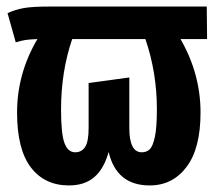

<svg xmlns="http://www.w3.org/2000/svg" viewBox="-20 -550 659 585"><path d="M530 -431Q591 -325 591 -207Q591 -98 548.5 -41.5Q506 15 436 15Q335 15 311 -87Q297 -36 267.5 -10.5Q238 15 190 15Q116 15 74 -40Q32 -95 32 -207Q32 -326 94 -431Q69 -430 56.5 -428Q44 -426 28 -421L3 -510Q27 -521 53 -525.5Q79 -530 127 -530H610L611 -431ZM423 -431H200Q166 -332 166 -216Q166 -142 176.5 -114Q187 -86 209 -86Q229 -86 239.5 -102.5Q250 -119 250 -160V-297L374 -314V-160Q374 -86 412 -86Q427 -86 436.5 -95.5Q446 -105 452 -133.5Q458 -162 458 -217Q458 -329 423 -431Z"/></svg>

Font: Fira Sans Extra Condensed SemiBold
Style: Regular
Weight: 600
Width: 1
Designer: Carrois Corporate & Edenspiekermann AG
Foundry: Carrois Corporate GbR & Edenspiekermann AG
Version: Version 4.203